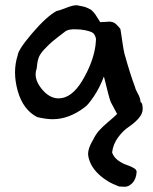

<svg xmlns="http://www.w3.org/2000/svg" viewBox="-20 -436 582 728"><path d="M202 -63Q252 -63 292.5 -131Q333 -199 342 -263Q342 -264 343 -274Q344 -284 344 -288Q344 -292 340 -301Q336 -310 327.5 -314Q319 -318 302.5 -321.5Q286 -325 262 -325Q240 -325 229 -318Q191 -289 178.5 -278.5Q166 -268 148.5 -249.5Q131 -231 126 -215.5Q121 -200 119 -176Q106 -140 136 -101.5Q166 -63 202 -63ZM431 271Q385 254 353.5 224Q322 194 315 157Q310 132 333 94Q342 75 354.5 60.5Q367 46 389.5 27Q412 8 419 1L424 -4L400 -49Q394 -63 374 -146Q358 -103 335.5 -70Q313 -37 302 -30Q242 16 180 16Q155 16 121 8Q67 -20 47 -92Q27 -164 47 -226Q49 -248 102.5 -310.5Q156 -373 194 -394Q205 -396 231.5 -406.5Q258 -417 272 -416Q286 -413 294.5 -411.5Q303 -410 311 -406Q319 -402 322.5 -400.5Q326 -399 332 -392.5Q338 -386 340 -383.5Q342 -381 349 -369.5Q356 -358 360 -352Q369 -352 380 -353Q391 -354 395.5 -354Q400 -354 407 -352Q414 -350 420.5 -344Q427 -338 436 -327Q437 -325 439.5 -307.5Q442 -290 445.5 -267Q449 -244 452 -232Q475 -150 492 -106Q494 -96 503 -80.5Q512 -65 513 -49Q521 -46 521 -23Q521 -4 504.5 14Q488 32 467.5 45.5Q447 59 428 84.5Q409 110 405 142Q411 160 427.5 172Q444 184 459.5 189Q475 194 487 201Q499 208 498 217Q496 244 481 259Q466 274 449 272Z"/></svg>

Font: Excalifont
Style: Regular
Weight: 400
Designer: Your Own Font Foundry (Virgil); Ján Filípek / DizajnDesign (Excalifont, modifications)
Foundry: Your Own Font Foundry (Virgil); Ján Filípek / DizajnDesign (Excalifont, modifications)
Version: Version 1.000;Glyphs 3.2 (3227)